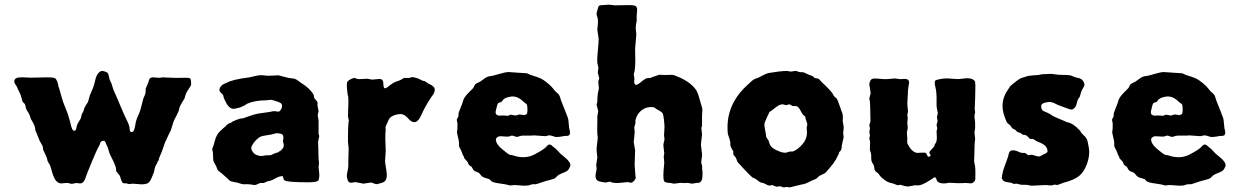

<svg xmlns="http://www.w3.org/2000/svg" viewBox="-20 -793 5363 829"><path d="M482.4 -52.7Q481 -55.7 481 -63.5Q481.4 -70.8 470.7 -94.2Q460 -117.2 457.5 -121.1Q455.1 -125 454.1 -127.9Q453.1 -130.9 448.2 -146.5Q443.4 -162.1 440.4 -167Q437.5 -171.9 435.5 -178.2Q433.1 -184.6 427.7 -185.1Q421.9 -186 418 -182.1Q414.1 -178.2 413.1 -178.2Q413.1 -170.9 406.7 -161.1Q399.4 -149.4 377 -95.7Q354.5 -41.5 351.1 -30.3Q342.8 -1 325.7 -1L309.1 -2.9L290 1L272.9 -2.9Q267.1 -3.9 251 -1.5Q234.9 1 223.6 -10.7Q212.9 -22 205.1 -49.3Q197.3 -77.1 195.3 -81.1Q193.4 -85 189.9 -89.4Q184.1 -98.1 183.6 -106Q182.6 -113.8 166 -147Q166 -160.6 160.2 -169.4Q154.3 -178.7 151.4 -184.6Q148.4 -190.4 142.6 -206.5Q135.7 -223.1 133.8 -228Q131.8 -232.9 131.8 -238.8Q131.8 -244.1 125 -258.3Q118.2 -272.5 115.2 -275.9Q112.8 -279.8 111.3 -285.6Q108.4 -298.3 100.6 -309.6Q92.3 -320.8 90.8 -332Q89.4 -342.8 84 -347.2Q78.1 -352.1 76.7 -356Q75.2 -359.9 72.3 -372.6Q69.3 -385.3 63 -396.5Q56.2 -408.2 55.2 -413.1Q54.2 -418 46.4 -428.7Q39.1 -439.5 43 -448.2Q46.9 -457 61.5 -458.5Q76.2 -460 93.3 -458.5Q110.8 -457 129.9 -458Q149.4 -459 181.6 -459Q213.9 -459 218.8 -454.6Q223.6 -450.2 228 -439Q231.9 -427.7 231.9 -420.9Q234.4 -417 243.2 -383.8Q252 -350.6 262.7 -326.7Q273.4 -302.7 281.2 -272.5Q288.1 -242.2 292.5 -234.4Q296.9 -226.6 302.7 -229Q308.6 -231 309.6 -238.8Q310.1 -247.1 313.5 -254.9Q316.9 -262.7 321.8 -270Q329.6 -281.2 330.6 -289.1Q331.5 -296.9 335.4 -304.2Q339.8 -312 340.8 -314Q341.8 -315.9 342.3 -320.3Q343.3 -328.1 359.9 -353Q360.8 -356.9 362.3 -361.3Q364.3 -366.2 365.2 -371.1Q366.2 -376 367.7 -380.9Q369.1 -385.7 377.4 -403.3Q385.7 -420.9 390.6 -444.3Q395.5 -467.8 405.8 -478.5Q415.5 -489.3 427.2 -485.8Q439.5 -482.9 443.8 -479Q448.2 -475.1 450.7 -460.9Q453.1 -447.3 457 -441.4Q460.9 -435.5 464.8 -421.4Q468.8 -406.2 474.6 -394.5Q480.5 -382.8 497.6 -341.3Q514.6 -299.8 527.3 -274.4Q540 -249 540 -235.8Q540 -223.1 546.9 -223.1Q554.7 -222.2 558.6 -231Q562.5 -239.7 564.9 -257.8Q567.9 -275.9 577.1 -295.4Q586.4 -314.9 591.3 -337.9Q596.7 -361.3 598.6 -366.7Q600.6 -372.1 603.5 -378.4Q608.9 -388.2 608.9 -399.9V-410.2Q610.8 -415 615.7 -425.8Q620.6 -436.5 621.6 -440.9Q624.5 -460.4 642.6 -459Q660.6 -457 668 -457L683.1 -459Q689.9 -459 716.3 -457.5Q743.2 -456.1 768.6 -457Q793.9 -458 799.8 -455.1Q805.7 -452.1 805.2 -428.2Q804.2 -421.4 793 -406.2Q781.7 -391.1 776.9 -368.2Q773.9 -363.3 767.1 -352.5Q756.3 -335.4 753.9 -323.7Q752 -311.5 741.2 -292Q730.5 -272.5 728.5 -265.6Q726.1 -258.8 723.1 -248Q719.7 -236.8 717.8 -231.4Q715.8 -226.1 712.4 -219.7Q709 -213.9 706.5 -208Q704.1 -202.1 700.7 -195.3Q691.4 -177.2 685.1 -156.7Q678.7 -136.2 671.9 -122.1Q665 -108.4 665 -99.1H662.1Q661.1 -92.8 655.3 -83Q649.4 -73.2 648.9 -69.3Q647.9 -65.4 646 -56.2Q644 -45.9 641.6 -42Q639.6 -38.1 634.8 -25.4Q629.9 -12.7 622.1 -4.9Q614.3 2.9 590.3 2.9L551.8 0L538.1 2Q536.1 2 532.2 0.5Q525.4 -2 520 -1.5Q510.3 0 505.9 -9.3Q501.5 -18.6 498 -33.2Q494.1 -39.1 489.3 -44.4Q484.4 -49.8 482.4 -52.7Z M1179.2 -311Q1188 -309.1 1194.8 -323.2Q1197.8 -328.1 1197.8 -336.9Q1197.8 -345.7 1188 -350.1Q1178.2 -355 1168 -357.4Q1157.7 -359.9 1155.3 -361.3Q1152.8 -362.8 1141.6 -361.3Q1130.4 -359.9 1128.4 -359.9Q1081.5 -359.9 1047.4 -345.2Q1027.3 -331.5 1009.3 -327.1Q991.7 -322.3 984.4 -323.2Q964.4 -326.2 946.8 -369.1L943.4 -382.8Q941.4 -385.7 936.5 -389.6Q931.6 -393.6 928.7 -399.4Q925.8 -405.3 929.7 -414.1Q936 -427.7 957.5 -435.1Q984.4 -450.2 1056.6 -459Q1062.5 -460 1082 -464.8Q1101.6 -469.7 1117.2 -467.8Q1132.8 -465.8 1136.7 -465.8L1182.6 -467.8Q1184.6 -467.8 1206.5 -461.4Q1228.5 -455.1 1241.7 -454.6Q1254.9 -454.1 1265.1 -445.8Q1275.4 -438 1278.8 -436Q1317.9 -412.1 1333.5 -384.8Q1335.4 -381.8 1335.4 -375.5Q1335.9 -369.1 1342.8 -362.3Q1349.6 -355.5 1350.6 -351.6Q1351.6 -348.1 1351.1 -344.2Q1350.6 -340.3 1350.6 -338.9L1355.5 -313L1351.6 -295.9L1355.5 -273.9V-215.8L1358.4 -205.1L1353.5 -182.1L1355.5 -107.9L1357.4 -89.8L1355.5 -70.8Q1355.5 -68.8 1357.9 -49.8Q1360.4 -30.8 1355.5 -15.1Q1350.6 -6.3 1314.5 -5.9Q1219.7 -5.9 1208.5 -14.2Q1203.6 -17.1 1201.7 -32.2Q1189 -33.7 1171.4 -23.9Q1153.3 -14.2 1146.5 -12.2Q1137.2 -12.2 1118.7 -2.9Q1110.8 -2.9 1103.5 -2.9Q1084 6.8 1077.6 5.9L1065.9 3.9Q1054.7 2 1042.5 2.4Q1030.3 2.9 1025.9 2Q1021.5 1 1012.7 -2Q1002.9 -5.4 989.7 -7.3Q976.6 -9.3 971.7 -13.2Q966.8 -17.1 960.9 -23.4Q955.1 -29.3 951.2 -32.2Q948.2 -35.2 941.4 -41Q935.1 -46.9 928.7 -50.8Q922.9 -55.2 920.9 -57.6Q918.9 -60.1 916.5 -66.9Q914.6 -73.2 913.1 -76.2Q911.6 -79.1 908.2 -84.5Q904.8 -89.8 902.3 -95.7Q899.9 -101.6 899.4 -132.8L896.5 -148.9Q896.5 -151.9 899.9 -159.7Q903.3 -167 907.2 -183.6Q911.1 -200.2 918.9 -212.9Q927.2 -226.1 955.6 -249Q958 -254.4 966.3 -258.8Q974.6 -263.2 978.5 -263.2Q980 -267.6 999.5 -274.9Q1018.6 -282.2 1022 -281.7Q1025.4 -281.2 1029.3 -282.2Q1033.2 -283.2 1045.9 -288.1Q1058.6 -293 1073.7 -297.4Q1088.9 -301.8 1102.1 -303.7Q1116.2 -306.2 1129.9 -307.6Q1143.6 -309.1 1150.4 -311Q1157.2 -313 1164.1 -313Q1170.9 -313 1179.2 -311ZM1159.7 -214.4Q1155.3 -212.9 1150.4 -211.9Q1145.5 -210.9 1128.9 -208.5Q1112.3 -206.1 1105.5 -203.1Q1097.7 -200.2 1085.9 -188.5Q1074.2 -176.8 1067.9 -164.1Q1061 -152.3 1069.8 -139.6Q1078.1 -127 1088.9 -123.5Q1099.6 -120.1 1102.1 -119.6Q1104.5 -119.1 1107.4 -119.6Q1110.4 -120.1 1115.2 -120.1Q1120.1 -120.1 1124.5 -122.1Q1148.4 -123 1149.4 -123L1163.6 -129.9L1175.3 -133.8Q1179.7 -133.8 1182.6 -136.7Q1185.5 -139.6 1188.5 -140.6Q1191.4 -142.1 1192.9 -143.6Q1194.3 -145 1198.2 -148.9Q1202.1 -152.8 1204.6 -159.7Q1206.5 -167 1204.1 -173.8Q1201.7 -180.7 1201.7 -183.6Q1201.7 -186.5 1203.1 -193.4Q1204.6 -200.2 1202.6 -207Q1200.7 -213.9 1189 -216.3Q1177.2 -218.8 1170.9 -217.3Q1164.6 -215.8 1159.7 -214.4Z M1484.4 -114.3 1485.4 -150.9 1482.4 -183.1Q1482.4 -240.7 1484.4 -261.2L1486.3 -272L1482.4 -290Q1482.4 -295.9 1483.9 -336.9Q1485.4 -377.9 1481.4 -382.8Q1474.6 -432.1 1480 -439.9Q1485.4 -447.3 1496.1 -452.1Q1506.8 -457 1511.2 -456.1Q1515.6 -455.1 1520.5 -453.1Q1525.4 -451.2 1527.3 -451.2L1566.4 -453.1L1586.4 -449.2L1618.2 -452.1Q1635.3 -452.1 1635.3 -431.6Q1635.3 -411.1 1642.6 -412.1Q1647 -411.1 1656.7 -419.4Q1676.8 -436 1691.4 -440.9Q1706.1 -445.3 1712.9 -449.7Q1720.2 -454.1 1723.1 -455.6Q1726.1 -457 1734.4 -456.5Q1742.2 -456.1 1744.6 -456.1L1759.3 -460Q1760.3 -460.9 1773.9 -457.5Q1787.6 -454.1 1795.4 -449.2Q1803.2 -444.3 1808.1 -443.8Q1813 -442.9 1814 -442.4Q1815.4 -441.9 1817.4 -440.4Q1819.3 -439 1821.3 -438Q1823.2 -437 1824.7 -435.5Q1826.7 -434.1 1828.6 -432.6Q1834 -429.2 1838.4 -427.7Q1843.3 -426.3 1845.2 -423.8Q1859.4 -415 1856.9 -401.9Q1854.5 -388.7 1849.6 -383.8Q1844.7 -378.9 1827.1 -350.1Q1809.6 -321.3 1798.8 -295.9Q1787.6 -270 1773.4 -266.1Q1759.3 -262.7 1744.6 -279.3Q1730 -295.9 1718.3 -299.3Q1706.5 -302.7 1685.5 -296.4Q1664.6 -290 1658.2 -275.9Q1646 -250 1645 -246.6Q1644 -243.2 1645 -235.4Q1645.5 -227.5 1644 -216.8Q1642.6 -207 1645.5 -142.1L1642.6 -97.2Q1642.6 -91.3 1648.4 -56.2Q1654.3 -21 1640.6 -9.8Q1634.8 -3.9 1607.4 2Q1604 2.9 1594.2 -1Q1584.5 -4.9 1580.6 -4.9L1549.3 0L1514.6 -6.8Q1510.7 -6.8 1499.5 -4.4Q1488.3 -2 1482.4 -12.2Q1477.5 -25.4 1477.5 -33.2Q1477.5 -41 1481 -56.2Q1484.4 -71.3 1483.9 -78.6Q1483.4 -85.9 1483.9 -96.7Q1484.4 -107.4 1484.4 -114.3Z M1952.1 -275.9 1959.5 -292V-299.3Q1959.5 -303.7 1960.4 -306.2L1976.6 -348.1Q1978.5 -352.1 1979.5 -357.4Q1982.4 -372.1 2004.4 -394L2022.5 -412.1Q2024.4 -414.1 2028.3 -422.9Q2032.2 -431.6 2042 -435.1Q2052.2 -438.5 2064 -448.2Q2076.2 -458 2083.5 -460.9Q2090.8 -463.9 2100.1 -464.8Q2109.4 -465.8 2135.3 -473.6Q2161.1 -481.4 2175.3 -481.9L2218.3 -479Q2254.4 -477.1 2255.4 -476.6Q2271.5 -468.3 2285.6 -464.8Q2298.8 -460.9 2312.5 -455.1Q2326.2 -449.2 2343.8 -434.6Q2361.3 -419.9 2367.7 -411.1Q2377.4 -397.9 2386.2 -391.1Q2395 -384.8 2398.4 -372.6Q2401.4 -360.4 2410.2 -339.8Q2418.9 -319.3 2420.4 -314.5Q2421.4 -310.1 2425.3 -301.3Q2429.2 -292.5 2432.1 -283.7Q2434.6 -275.4 2435.5 -259.8Q2436.5 -244.1 2437.5 -240.2Q2438.5 -236.8 2439 -233.9Q2439.5 -231 2440.4 -227.1Q2441.4 -223.1 2441.4 -220.2Q2441.4 -206.1 2426.8 -206.1H2418.5Q2384.3 -199.2 2375 -202.6Q2354 -210.4 2346.7 -208Q2338.9 -205.1 2332.5 -205.1L2292.5 -208Q2289.1 -209 2280.3 -208Q2271.5 -207 2252 -207.5Q2232.4 -208 2226.6 -206.1L2214.4 -202.1Q2209 -201.2 2200.2 -205.1Q2191.4 -209 2184.1 -206.1Q2179.2 -202.1 2160.6 -203.6Q2142.1 -205.1 2136.7 -204.6Q2131.3 -204.1 2126 -199.7Q2120.6 -195.3 2121.1 -190.9Q2121.1 -171.9 2146.5 -150.4Q2171.9 -128.9 2178.2 -126Q2184.1 -123 2192.4 -123Q2245.6 -104 2287.6 -126Q2329.6 -147.9 2340.8 -161.6Q2352.1 -175.8 2364.7 -162.6Q2367.7 -159.7 2375 -154.3Q2382.3 -148.9 2389.2 -140.6Q2397.9 -129.9 2415.5 -116.2Q2452.1 -87.4 2439.5 -69.8Q2434.1 -57.6 2425.8 -53.2Q2417.5 -48.8 2403.8 -43.5Q2390.1 -38.1 2383.8 -30.8Q2377.4 -23.9 2373.5 -22Q2369.6 -20 2350.6 -15.1Q2331.5 -10.3 2316.9 -4.9Q2302.2 0.5 2295.9 2Q2289.1 2.9 2283.2 2.4Q2276.9 2 2269 5.4Q2261.2 8.8 2242.7 8.8L2202.1 5.9L2182.1 7.8Q2167.5 2.9 2136.7 -1Q2106 -4.9 2100.1 -12.2Q2094.2 -19 2091.8 -20Q2089.4 -21 2076.7 -24.4Q2064 -27.8 2057.6 -35.2Q2051.3 -43 2048.8 -45.4Q2046.9 -47.9 2038.1 -50.8Q2029.3 -53.7 2026.4 -56.6Q2023.4 -59.6 2021 -64.5Q2018.6 -69.8 2016.1 -73.2Q2003.4 -79.6 2001.5 -87.4Q1999.5 -95.2 1991.2 -102.5Q1982.4 -109.9 1982.4 -119.1Q1978.5 -120.6 1975.1 -132.8Q1971.2 -144.5 1966.8 -151.4Q1962.4 -158.2 1961.9 -163.1Q1961.4 -168 1961.9 -173.8Q1962.4 -179.7 1958.5 -196.3Q1954.6 -212.9 1953.1 -220.2L1955.1 -240.2V-261.2Q1952.1 -272.9 1952.1 -275.9ZM2257.3 -313.5V-324.2Q2256.3 -340.8 2254.4 -342.8Q2252.4 -344.7 2248 -347.7Q2243.7 -350.6 2241.2 -353Q2214.4 -379.9 2186 -376Q2157.7 -372.1 2149.9 -358.9Q2146 -352.5 2140.1 -351.1Q2134.3 -350.1 2131.3 -348.1Q2128.4 -345.7 2126 -335.9Q2124 -326.2 2122.1 -320.3Q2117.2 -304.2 2123 -298.8Q2129.4 -293 2139.6 -293.9Q2149.4 -294.9 2160.2 -293.9Q2170.9 -293 2172.4 -293L2185.5 -297.9L2201.2 -294.9Q2206.1 -293.5 2213.4 -295.9Q2220.2 -298.8 2224.6 -298.8L2242.2 -295.9Q2254.9 -297.9 2255.9 -304.7Q2257.3 -311 2257.3 -313.5Z M2729 -717.8V-702.1Q2725.1 -686.5 2725.1 -674.8Q2725.1 -663.1 2726.6 -653.3Q2728 -643.6 2727.1 -640.1L2722.2 -581.1L2723.1 -526.9Q2723.1 -510.3 2720.2 -486.8L2716.3 -472.2L2719.2 -453.1Q2719.2 -451.2 2718.3 -441.9Q2717.3 -432.6 2723.1 -427.7Q2729 -422.9 2748.5 -439.5Q2768.1 -456.1 2777.3 -456.1Q2787.1 -456.1 2789.1 -456.5Q2791 -457 2793.9 -459Q2796.9 -460.9 2799.3 -460.9L2826.2 -470.2L2851.1 -469.2Q2881.8 -470.7 2888.7 -468.8Q2895.5 -466.8 2918 -457Q2968.8 -433.1 2988.3 -399.9Q2994.1 -390.1 3003.9 -354L3012.2 -324.2Q3013.2 -319.3 3012.2 -309.6Q3011.2 -299.8 3011.2 -295.9V-252Q3011.2 -247.1 3008.3 -241.2L3011.2 -212.9L3006.3 -168.5L3011.2 -127.9Q3012.2 -121.1 3009.3 -106.9Q3006.3 -92.8 3009.3 -85.4Q3012.2 -77.6 3011.7 -69.8Q3011.2 -62.5 3012.7 -55.7Q3014.2 -48.8 3012.7 -28.3Q3011.2 -7.8 2998 -3.9Q2996.1 -2.9 2992.2 -3.4Q2988.3 -3.9 2986.3 -2.9L2967.3 0L2952.1 -2.9Q2949.2 -3.9 2941.4 -2.9Q2933.6 -2 2928.2 -2.9Q2921.9 -3.9 2917 -3.4Q2912.1 -2.9 2903.3 -1.5Q2894.5 0 2889.2 0L2875 -2.9Q2852.1 -3.9 2848.1 -9.8Q2844.2 -15.6 2844.2 -34.2Q2844.2 -52.2 2848.1 -90.8L2846.2 -112.8Q2845.2 -116.2 2846.7 -122.1Q2848.1 -127.9 2848.1 -130.9L2844.2 -166Q2844.2 -171.4 2849.1 -190.9L2847.2 -209L2849.1 -245.1Q2849.1 -254.9 2846.7 -276.4Q2844.2 -297.9 2840.8 -303.7Q2837.4 -309.6 2826.2 -315.4Q2814.9 -321.3 2810.1 -325.2Q2805.2 -329.1 2802.2 -330.1Q2774.4 -334 2752.9 -318.8Q2731.4 -303.7 2724.1 -275.9Q2723.1 -272.9 2723.6 -267.6Q2724.1 -262.2 2723.1 -258.8L2718.3 -242.2Q2718.3 -239.3 2719.7 -233.4Q2721.2 -227.5 2718.8 -204.1Q2716.3 -180.2 2716.3 -179.2L2722.2 -144L2720.2 -82L2723.1 -41Q2725.1 -24.9 2725.1 -23.9Q2715.3 -3.9 2702.6 -3.9Q2700.2 -3.9 2696.3 -5.9Q2692.4 -7.8 2666.5 -4.4Q2640.6 -1 2623 -4.9L2613.3 -8.8L2595.2 -4.9Q2594.2 -4.9 2578.6 -7.3Q2563 -9.8 2558.1 -14.6Q2553.2 -19.5 2551.8 -26.4Q2550.3 -33.7 2552.7 -45.9Q2555.2 -58.1 2556.2 -64L2554.2 -80.1L2559.1 -112.8L2556.2 -141.1Q2555.2 -154.3 2561 -198.2L2559.1 -214.8Q2558.1 -235.8 2559.1 -263.2V-291L2563 -313L2556.2 -339.8Q2556.2 -346.2 2559.1 -352.1Q2559.1 -373.5 2561 -387.2L2565.9 -412.1L2563 -440.9L2567.4 -455.1L2561 -479.5L2564 -500L2559.1 -521Q2557.6 -542 2561.5 -576.2Q2564.9 -610.8 2564.9 -625L2559.1 -664.1Q2559.1 -670.4 2561 -686Q2563.5 -707.5 2559.1 -719.2Q2554.7 -731.4 2556.2 -736.8L2560.1 -752Q2564 -766.1 2565.9 -768.1Q2570.8 -771 2583 -771L2607.9 -772.9L2636.2 -770L2696.3 -771Q2721.2 -771 2726.1 -765.6Q2731 -760.3 2731 -751L2730 -735.8Q2729 -730 2729 -717.8Z M3443.8 2.9 3389.6 16.1 3377.9 14.2 3362.8 16.1 3348.6 11.2 3332.5 13.2 3314 5.9Q3312 5.9 3306.2 7.8Q3300.3 9.8 3287.6 2.9Q3275.4 -3.9 3268.6 -4.4Q3261.7 -4.9 3254.9 -11.2Q3242.7 -22 3230 -25.9Q3220.2 -33.2 3194.8 -60.5Q3169.4 -87.9 3166 -91.8Q3163.1 -95.7 3160.2 -105Q3156.7 -113.3 3155.3 -115.2Q3153.8 -117.2 3152.3 -118.2Q3150.9 -119.1 3149.4 -120.6Q3146 -124 3146 -131.3V-140.1Q3132.3 -160.6 3133.3 -168.9Q3134.3 -179.7 3129.9 -192.4Q3125.5 -205.1 3122.6 -214.8Q3110.4 -334 3200.7 -419.9Q3225.6 -443.8 3231.9 -448.2Q3238.3 -452.6 3252.9 -457Q3286.1 -475.1 3299.8 -478Q3345.7 -485.8 3377.9 -486.8L3393.6 -483.9L3415.5 -486.8Q3417.5 -486.8 3420.4 -485.8Q3423.3 -484.9 3425.8 -483.9Q3428.7 -482.9 3431.2 -481.9Q3433.6 -481 3441.4 -481.4Q3449.2 -481.9 3459 -476.6Q3468.3 -471.2 3481 -467.3Q3493.2 -463.4 3496.6 -456.1Q3512.7 -455.1 3517.1 -450.7Q3521.5 -446.3 3524.9 -441.9Q3528.3 -437.5 3541 -426.3Q3553.2 -415 3556.2 -411.1Q3559.1 -407.2 3564.9 -401.4Q3573.7 -392.6 3577.1 -385.3Q3580.1 -377.9 3583.5 -375.5Q3586.9 -373 3592.8 -367.2Q3598.1 -358.4 3603 -342.8Q3609.9 -322.3 3614.7 -310.1Q3620.1 -297.9 3619.1 -284.7Q3618.7 -271 3618.7 -268.1L3622.6 -247.1V-237.8L3620.6 -219.2L3622.6 -200.2L3614.7 -165Q3614.7 -141.6 3602.5 -136.2L3603.5 -131.8Q3601.1 -129.4 3597.2 -120.1Q3586.4 -92.8 3544.9 -47.9Q3540.5 -43.5 3529.3 -39.1Q3517.6 -34.7 3511.2 -27.3Q3504.9 -20.5 3497.1 -18.1Q3489.7 -15.6 3474.1 -7.8Q3453.6 2.9 3443.8 2.9ZM3413.6 -335H3403.8Q3400.9 -335 3396.5 -338.4Q3392.1 -341.8 3389.2 -342.3Q3386.2 -342.8 3380.9 -340.8Q3375.5 -338.9 3373.5 -338.9Q3371.6 -338.9 3365.2 -341.3Q3358.9 -343.8 3350.1 -341.3Q3341.3 -338.9 3327.6 -328.1Q3314.9 -317.4 3310.1 -314.5Q3305.2 -312 3302.2 -309.1Q3300.3 -306.2 3290.5 -284.2Q3280.8 -262.2 3280.3 -257.8Q3279.8 -253.4 3282.2 -238.8Q3284.7 -224.1 3285.6 -221.2L3288.6 -201.2Q3289.6 -198.2 3294.4 -192.4Q3299.3 -186.5 3301.3 -177.7Q3305.2 -156.7 3334.5 -143.6Q3364.3 -129.9 3377 -134.8Q3389.6 -139.6 3396.5 -138.7Q3402.8 -138.2 3403.8 -139.2Q3426.8 -147.9 3446.8 -172.9Q3466.8 -197.8 3463.9 -228Q3462.9 -239.3 3462.9 -241.7L3465.8 -255.9Q3465.8 -259.3 3461.9 -269.5Q3458 -279.8 3456.5 -290Q3454.6 -292 3449.7 -295.4Q3444.8 -298.8 3438 -312.5Q3431.2 -326.7 3422.9 -333Q3421.4 -335 3413.6 -335Z M4190.4 -193.8Q4187.5 -176.3 4187.5 -144L4186 -96.2L4189.5 -78.1Q4191.4 -71.3 4191.4 -52.7V-24.9Q4191.4 -9.3 4181.2 -4.9Q4178.2 0 4163.1 -2Q4147.9 -3.9 4137.2 -2.4Q4126.5 -1 4077.1 -3.9L4061 -1Q4053.2 0 4040 -2.9Q4026.9 -5.9 4023.9 -17.1Q4021 -27.8 4015.1 -27.8Q4014.2 -27.3 3999.5 -17.6Q3959 9.8 3939 7.3Q3934.6 6.8 3931.2 6.8L3901.4 12.2Q3889.2 12.2 3867.2 4.9L3856.4 6.8Q3854 6.8 3845.2 2.9Q3836.4 -1 3826.7 -2.9Q3813 -5.4 3797.9 -17.1Q3782.7 -28.3 3778.8 -35.2Q3774.4 -42 3772.5 -43.5Q3770 -44.9 3769 -46.4Q3768.1 -47.9 3762.2 -51.8Q3756.3 -55.7 3755.4 -65.9Q3754.4 -79.6 3747.6 -87.9Q3741.2 -96.7 3741.7 -112.3Q3742.2 -127.9 3739.7 -133.8Q3737.3 -140.1 3736.3 -144.5Q3735.4 -148.9 3736.3 -163.1Q3737.3 -177.2 3736.3 -183.1L3733.4 -195.8L3736.3 -208L3733.4 -222.2L3736.3 -238.8L3733.4 -252Q3733.4 -254.9 3736.3 -261.7Q3739.3 -268.6 3738.3 -272L3737.3 -326.7Q3737.3 -341.3 3736.3 -352.1L3733.4 -368.2L3739.3 -391.1L3733.4 -428.7Q3733.4 -435.1 3738.3 -445.8Q3743.7 -454.1 3755.4 -454.1Q3767.1 -454.1 3784.7 -452.1Q3802.2 -450.2 3819.8 -452.1Q3837.4 -454.1 3847.2 -454.1L3866.2 -451.2L3880.4 -452.1H3887.2Q3905.3 -452.1 3905.3 -436L3902.3 -418.9Q3900.4 -409.2 3899.4 -379.9L3897.5 -344.2L3900.4 -312L3897.5 -296.9L3899.4 -283.2L3897.5 -263.2L3899.4 -241.2L3895.5 -219.2L3897.5 -195.8Q3896.5 -176.8 3897.5 -174.8Q3915.5 -135.7 3940.4 -132.8Q3944.3 -132.8 3958.5 -133.8Q3972.7 -134.8 3976.1 -132.8Q3979 -132.8 3982.9 -123Q3986.8 -113.3 3993.2 -117.2Q3999 -121.1 3998 -123.5Q3997.1 -126 3994.1 -130.4Q3991.2 -134.8 3993.2 -137.7Q3994.6 -140.6 4005.4 -151.4Q4016.1 -162.1 4016.1 -169.9Q4026.4 -180.2 4024.9 -202.1Q4023.4 -224.1 4023.9 -227.1Q4024.4 -230 4025.9 -233.9Q4027.3 -238.3 4026.9 -240.2Q4026.4 -242.2 4024.9 -247.6Q4023.4 -252.9 4024.4 -256.8L4028.3 -269L4025.4 -288.1L4029.3 -304.2L4024.4 -330.1Q4023.4 -335.9 4023.9 -361.8Q4024.4 -394.5 4018.6 -418Q4012.2 -441.4 4020.5 -446.8Q4022.9 -448.2 4042.5 -452.1Q4062 -456.1 4089.4 -453.1Q4116.7 -450.2 4133.3 -453.1Q4172.4 -460 4187.5 -444.8Q4191.4 -440.9 4191.4 -423.8L4190.4 -368.2L4188.5 -323.2L4190.4 -308.1Q4187.5 -299.3 4187.5 -290Q4187.5 -280.8 4189 -277.3Q4190.4 -273.9 4190.4 -242.2L4187.5 -220.2Z M4397.9 4.9Q4388.2 4.9 4384.8 3.9L4370.6 0L4356.9 1L4345.7 -3.9Q4342.8 -4.9 4327.1 -6.8Q4311.5 -8.8 4307.1 -20Q4304.2 -24.4 4306.6 -35.2Q4309.1 -45.9 4310.1 -50.8Q4311 -55.7 4312.5 -60.5Q4314 -65.4 4315.4 -68.8Q4316.9 -73.2 4318.8 -78.1Q4320.8 -83 4322.3 -87.9Q4323.7 -92.8 4329.1 -106.9Q4334.5 -121.1 4335 -126.5Q4335.9 -131.8 4336.9 -133.3Q4337.9 -134.8 4339.4 -137.7Q4347.7 -152.3 4387.7 -133.8Q4390.6 -132.8 4396.5 -132.8H4405.8L4419.9 -123L4436 -125Q4459.5 -117.2 4464.8 -117.2Q4470.2 -117.2 4478 -122.1Q4485.8 -127 4487.3 -127.4Q4502.9 -132.8 4502.9 -140.1Q4502.9 -162.6 4473.6 -175.8Q4469.7 -177.7 4461.9 -180.7Q4450.2 -185.5 4446.3 -189.5Q4442.9 -192.9 4438.5 -192.9H4433.1L4426.8 -193.8Q4423.8 -195.8 4418 -202.6Q4412.1 -209.5 4404.3 -210.4Q4397 -210.9 4395 -211.9Q4393.1 -212.9 4390.1 -215.8Q4386.7 -219.2 4378.9 -221.2Q4371.6 -222.7 4369.6 -225.6Q4368.2 -229 4366.2 -230.5Q4362.8 -233.4 4356.4 -235.8Q4350.1 -238.3 4346.7 -244.6Q4342.8 -251 4341.3 -252.4Q4339.8 -253.9 4335.4 -256.8Q4331.1 -259.8 4328.1 -263.7Q4325.2 -267.6 4316.9 -291Q4295.9 -350.1 4328.1 -399.9Q4341.3 -419.9 4342.8 -421.9Q4373 -447.3 4381.8 -452.1Q4390.6 -457 4397.5 -458.5Q4404.3 -460 4411.1 -462.9Q4417.5 -465.8 4438 -467.3Q4458 -468.8 4462.9 -469.2Q4467.8 -470.2 4475.6 -471.7Q4483.4 -473.1 4494.6 -473.1Q4505.9 -473.1 4511.2 -474.1Q4516.6 -475.1 4549.8 -470.2L4586.4 -469.2Q4601.1 -468.8 4609.4 -464.8Q4620.6 -459 4634.8 -456.5Q4648.9 -454.1 4655.8 -444.3Q4667 -428.2 4658.7 -416.5Q4650.4 -404.8 4647 -392.6Q4644 -379.9 4642.6 -376.5Q4641.1 -373 4637.7 -369.1Q4631.8 -360.8 4628.4 -344.2Q4625 -327.1 4608.9 -319.8Q4603.5 -319.3 4592.8 -323.2Q4582 -327.1 4562 -334.5Q4542 -341.8 4536.6 -345.2Q4531.7 -348.1 4529.3 -349.1Q4526.4 -350.1 4517.6 -352.1Q4508.8 -354 4491.2 -349.6Q4473.6 -345.2 4475.6 -331.1Q4477.5 -316.9 4484.9 -314Q4492.7 -311 4502.4 -306.2L4515.1 -299.8Q4516.1 -298.8 4518.1 -297.9Q4520 -296.9 4522.5 -294.4Q4524.9 -292 4549.3 -281.7Q4573.2 -272 4580.1 -268.6Q4586.9 -265.1 4590.3 -264.6Q4612.8 -261.2 4642.1 -230Q4645.5 -226.6 4646.5 -223.6Q4647.9 -220.2 4649.9 -218.3L4657.2 -210.9Q4667.5 -201.7 4672.4 -192.9Q4676.8 -183.6 4681.6 -153.3Q4686.5 -123 4673.8 -86.9Q4661.1 -50.8 4639.2 -33.2Q4617.7 -15.6 4571.8 -3.9Q4568.8 -2.9 4559.1 1Q4549.3 4.9 4543.9 5.9L4532.7 3.9Q4524.9 7.8 4517.1 7.8L4496.1 5.9Q4435.1 8.8 4434.1 8.8L4411.1 4.9Z M4781.2 -275.9 4788.6 -292V-299.3Q4788.6 -303.7 4789.6 -306.2L4805.7 -348.1Q4807.6 -352.1 4808.6 -357.4Q4811.5 -372.1 4833.5 -394L4851.6 -412.1Q4853.5 -414.1 4857.4 -422.9Q4861.3 -431.6 4871.1 -435.1Q4881.3 -438.5 4893.1 -448.2Q4905.3 -458 4912.6 -460.9Q4919.9 -463.9 4929.2 -464.8Q4938.5 -465.8 4964.4 -473.6Q4990.2 -481.4 5004.4 -481.9L5047.4 -479Q5083.5 -477.1 5084.5 -476.6Q5100.6 -468.3 5114.7 -464.8Q5127.9 -460.9 5141.6 -455.1Q5155.3 -449.2 5172.9 -434.6Q5190.4 -419.9 5196.8 -411.1Q5206.5 -397.9 5215.3 -391.1Q5224.1 -384.8 5227.5 -372.6Q5230.5 -360.4 5239.3 -339.8Q5248 -319.3 5249.5 -314.5Q5250.5 -310.1 5254.4 -301.3Q5258.3 -292.5 5261.2 -283.7Q5263.7 -275.4 5264.6 -259.8Q5265.6 -244.1 5266.6 -240.2Q5267.6 -236.8 5268.1 -233.9Q5268.6 -231 5269.5 -227.1Q5270.5 -223.1 5270.5 -220.2Q5270.5 -206.1 5255.9 -206.1H5247.6Q5213.4 -199.2 5204.1 -202.6Q5183.1 -210.4 5175.8 -208Q5168 -205.1 5161.6 -205.1L5121.6 -208Q5118.2 -209 5109.4 -208Q5100.6 -207 5081.1 -207.5Q5061.5 -208 5055.7 -206.1L5043.5 -202.1Q5038.1 -201.2 5029.3 -205.1Q5020.5 -209 5013.2 -206.1Q5008.3 -202.1 4989.7 -203.6Q4971.2 -205.1 4965.8 -204.6Q4960.4 -204.1 4955.1 -199.7Q4949.7 -195.3 4950.2 -190.9Q4950.2 -171.9 4975.6 -150.4Q5001 -128.9 5007.3 -126Q5013.2 -123 5021.5 -123Q5074.7 -104 5116.7 -126Q5158.7 -147.9 5169.9 -161.6Q5181.2 -175.8 5193.8 -162.6Q5196.8 -159.7 5204.1 -154.3Q5211.4 -148.9 5218.3 -140.6Q5227.1 -129.9 5244.6 -116.2Q5281.2 -87.4 5268.6 -69.8Q5263.2 -57.6 5254.9 -53.2Q5246.6 -48.8 5232.9 -43.5Q5219.2 -38.1 5212.9 -30.8Q5206.5 -23.9 5202.6 -22Q5198.7 -20 5179.7 -15.1Q5160.6 -10.3 5146 -4.9Q5131.3 0.5 5125 2Q5118.2 2.9 5112.3 2.4Q5106 2 5098.1 5.4Q5090.3 8.8 5071.8 8.8L5031.2 5.9L5011.2 7.8Q4996.6 2.9 4965.8 -1Q4935.1 -4.9 4929.2 -12.2Q4923.3 -19 4920.9 -20Q4918.5 -21 4905.8 -24.4Q4893.1 -27.8 4886.7 -35.2Q4880.4 -43 4877.9 -45.4Q4876 -47.9 4867.2 -50.8Q4858.4 -53.7 4855.5 -56.6Q4852.5 -59.6 4850.1 -64.5Q4847.7 -69.8 4845.2 -73.2Q4832.5 -79.6 4830.6 -87.4Q4828.6 -95.2 4820.3 -102.5Q4811.5 -109.9 4811.5 -119.1Q4807.6 -120.6 4804.2 -132.8Q4800.3 -144.5 4795.9 -151.4Q4791.5 -158.2 4791 -163.1Q4790.5 -168 4791 -173.8Q4791.5 -179.7 4787.6 -196.3Q4783.7 -212.9 4782.2 -220.2L4784.2 -240.2V-261.2Q4781.2 -272.9 4781.2 -275.9ZM5086.4 -313.5V-324.2Q5085.4 -340.8 5083.5 -342.8Q5081.5 -344.7 5077.1 -347.7Q5072.8 -350.6 5070.3 -353Q5043.5 -379.9 5015.1 -376Q4986.8 -372.1 4979 -358.9Q4975.1 -352.5 4969.2 -351.1Q4963.4 -350.1 4960.4 -348.1Q4957.5 -345.7 4955.1 -335.9Q4953.1 -326.2 4951.2 -320.3Q4946.3 -304.2 4952.1 -298.8Q4958.5 -293 4968.8 -293.9Q4978.5 -294.9 4989.3 -293.9Q5000 -293 5001.5 -293L5014.6 -297.9L5030.3 -294.9Q5035.2 -293.5 5042.5 -295.9Q5049.3 -298.8 5053.7 -298.8L5071.3 -295.9Q5084 -297.9 5085 -304.7Q5086.4 -311 5086.4 -313.5Z"/></svg>

Font: AntiqueNobleBold
Style: Bold
Weight: 700
Version: Version 001.000